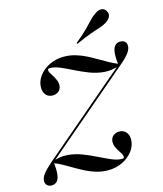

<svg xmlns="http://www.w3.org/2000/svg" viewBox="-122 -844 798 940"><g transform="rotate(-15 276.5 -374.0)"><path d="M23.4 11.3Q9.7 11.3 0.8 3.2Q-8.1 -4.8 -8.1 -18.5Q-8.1 -34.7 5.2 -52.8Q18.5 -71 50.8 -99.2L490.3 -474.2L495.2 -471Q455.6 -455.6 417.7 -458.5Q379.8 -461.3 344 -475Q308.1 -488.7 275.4 -505.2Q242.7 -521.8 214.1 -533.9Q185.5 -546 162.9 -546Q151.6 -546 151.6 -538.7Q151.6 -532.3 155.2 -525.4Q158.9 -518.5 164.1 -510.9Q169.4 -503.2 174.2 -494.4Q179 -485.5 182.7 -475.8Q186.3 -466.1 186.3 -455.6Q186.3 -435.5 173.8 -424.2Q161.3 -412.9 141.9 -412.9Q121 -412.9 108.5 -427Q96 -441.1 96 -464.5Q96 -496 116.1 -523Q136.3 -550 169.4 -566.1Q202.4 -582.3 241.9 -582.3Q272.6 -582.3 300.4 -574.2Q328.2 -566.1 353.6 -553.2Q379 -540.3 402.8 -526.2Q426.6 -512.1 449.6 -499.6Q472.6 -487.1 495.2 -478.2L491.1 -476.6Q486.3 -511.3 488.7 -535.1Q491.1 -558.9 501.2 -570.6Q511.3 -582.3 528.2 -582.3Q543.5 -582.3 552 -574.2Q560.5 -566.1 560.5 -552.4Q560.5 -536.3 547.2 -517.7Q533.9 -499.2 501.6 -471.8L62.1 -96.8L57.3 -100Q96 -115.3 133.9 -112.5Q171.8 -109.7 207.7 -96Q243.5 -82.3 276.6 -65.7Q309.7 -49.2 337.9 -37.1Q366.1 -25 389.5 -25Q400 -25 400 -32.3Q400 -38.7 396.8 -45.6Q393.5 -52.4 388.3 -60.1Q383.1 -67.7 377.8 -76.6Q372.6 -85.5 369 -95.2Q365.3 -104.8 365.3 -115.3Q365.3 -135.5 378.2 -146.8Q391.1 -158.1 409.7 -158.1Q430.6 -158.1 443.5 -144Q456.5 -129.8 456.5 -106.5Q456.5 -75 436.3 -48Q416.1 -21 382.7 -4.8Q349.2 11.3 309.7 11.3Q279.8 11.3 252 3.2Q224.2 -4.8 198.8 -17.7Q173.4 -30.6 149.2 -44.8Q125 -58.9 102.4 -71.8Q79.8 -84.7 56.5 -92.7L61.3 -94.4Q66.1 -59.7 63.7 -35.9Q61.3 -12.1 51.2 -0.4Q41.1 11.3 23.4 11.3ZM324.2 -625.8 321 -630.6Q361.3 -662.9 383.1 -685.5Q404.8 -708.1 418.5 -722.6Q432.3 -737.1 449.2 -748.4Q465.3 -759.7 480.6 -758.9Q496 -758.1 504 -743.5Q512.9 -730.6 508.1 -716.9Q503.2 -703.2 486.3 -691.1Q471.8 -681.5 452 -675Q432.3 -668.5 402 -658.1Q371.8 -647.6 324.2 -625.8Z"/></g></svg>

Font: Playfair 144pt SemiCondensed
Style: Italic
Weight: 400
Width: 4
Italic angle: -15.6°
Designer: Claus Eggers Sørensen
Foundry: Claus Eggers Sørensen
Version: Version 2.203